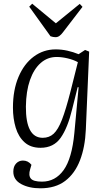

<svg xmlns="http://www.w3.org/2000/svg" viewBox="-20 -788 576 1038"><path d="M405 -316 400 -317 370 -197Q346 -97 308 -43Q270 11 199 11Q146 11 113 -18.5Q80 -48 65 -97.5Q50 -147 50 -206Q50 -301 80 -372Q110 -443 162.5 -482Q215 -521 281 -521Q313 -521 344.5 -514Q376 -507 405 -495L440 -518L462 -509L444 -87Q440 7 412.5 78.5Q385 150 332.5 190Q280 230 198 230Q137 230 94.5 207Q52 184 52 140Q52 112 67 96Q82 80 104 80Q132 80 150 103L143 127Q133 160 146.5 177Q160 194 207 194Q279 194 324 131.5Q369 69 382 -69ZM211 -43Q246 -43 270 -65Q294 -87 315 -141Q336 -195 361 -293L401 -452Q377 -465 345.5 -472.5Q314 -480 286 -480Q237 -480 200 -447.5Q163 -415 142 -355Q121 -295 120 -212Q119 -43 211 -43ZM138 -752 154 -768 282 -662 411 -767 426 -751 320 -613Q311 -601 301.5 -594Q292 -587 280 -587Q267 -587 253 -592Z"/></svg>

Font: Literata 36pt Light
Style: Italic
Weight: 300
Italic angle: -2°
Designer: Latin by Veronika Burian and Jose Scaglione. Greek by Irene Vlachou. Cyrillic by Vera Evstafieva
Foundry: TypeTogether
Version: Version 3.002